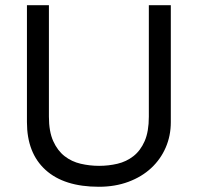

<svg xmlns="http://www.w3.org/2000/svg" viewBox="-20 -702 756 734"><path d="M167 -682V-256Q167 -199 183.5 -162.5Q200 -126 227 -105Q254 -84 288.5 -76Q323 -68 359 -68Q395 -68 429 -76Q463 -84 490 -105Q517 -126 533 -162.5Q549 -199 549 -256V-682H633V-235Q633 -183 613.5 -138Q594 -93 558 -59.5Q522 -26 471 -7Q420 12 358 12Q225 12 154 -52.5Q83 -117 83 -235V-682Z"/></svg>

Font: Actor
Style: Regular
Weight: 400
Designer: Thomas Junold
Foundry: Thomas Junold
Version: Version 1.001